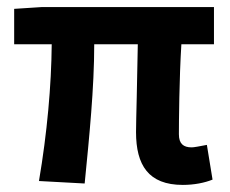

<svg xmlns="http://www.w3.org/2000/svg" viewBox="-20 -511 648 542"><path d="M126 -386C125 -270 113 -135 90 0L219 7C232 -124 246 -263 246 -386H369C368 -337 367 -287 366 -237C365 -194 364 -156 364 -138C364 -45 399 11 496 11C528 11 558 5 580 -4L564 -102C543 -98 528 -95 521 -95C498 -95 485 -105 485 -132C485 -165 486 -291 492 -386H584V-491H97L20 -486V-386Z"/></svg>

Font: Source Sans Pro SemBd
Style: Regular
Weight: 700
Designer: Paul D. Hunt
Foundry: Adobe Systems Incorporated
Version: Version 2.020;PS 2.0;hotconv 1.0.86;makeotf.lib2.5.63406